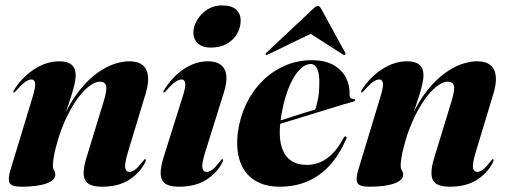

<svg xmlns="http://www.w3.org/2000/svg" viewBox="-20 -679 1872 708"><path d="M30 -338Q28.5 -338.5 29 -340.8Q29.5 -343 31 -346Q60.5 -394 106 -423.5Q151.5 -453 199 -453Q229 -453 244 -440.2Q259 -427.5 259 -402Q259 -385.5 253.8 -364Q248.5 -342.5 241.2 -320.2Q234 -298 227.2 -278.5Q220.5 -259 218 -247L214.5 -248Q241.5 -306.5 273.2 -346Q305 -385.5 337.5 -409Q370 -432.5 400.5 -442.8Q431 -453 456.5 -453Q488.5 -453 505.8 -439Q523 -425 525.8 -398.2Q528.5 -371.5 517 -333.5L451 -115.5Q438.5 -73 442 -59Q445.5 -45 457 -45Q467 -45 478.5 -53.8Q490 -62.5 507 -84.5Q511 -89.5 512.2 -91Q513.5 -92.5 515.5 -92Q518 -92 517.8 -88.8Q517.5 -85.5 514.5 -79Q495.5 -41 456 -15.8Q416.5 9.5 355.5 9.5Q321.5 9.5 305.5 -2Q289.5 -13.5 288.5 -37Q287.5 -60.5 298.5 -96.5L361.5 -302.5Q375.5 -347 371.2 -362.5Q367 -378 347.5 -378Q335.5 -378 317.8 -367.2Q300 -356.5 279.8 -333Q259.5 -309.5 238.8 -272.2Q218 -235 199.5 -182.5Q191.5 -157 185.8 -135Q180 -113 177.5 -95.8Q175 -78.5 175 -68Q175 -57 179.5 -50.5Q184 -44 184 -34.5Q184 -14.5 151.2 -2.5Q118.5 9.5 59 9.5Q22.5 9.5 15.5 -4.5Q8.5 -18.5 18 -50.5L100.5 -322.5Q111.5 -358 109.5 -372Q107.5 -386 96 -386Q86.5 -386 73.8 -377.5Q61 -369 38.5 -343.5Q36 -340.5 34.2 -339.2Q32.5 -338 30 -338Z M736 -115.5Q723 -73.5 726.5 -59.2Q730 -45 741.5 -45Q752 -45 763.5 -53.8Q775 -62.5 792 -84.5Q796 -89.5 797.2 -91Q798.5 -92.5 800.5 -92Q802.5 -92 802.5 -88.8Q802.5 -85.5 799.5 -79Q780 -41 740.2 -15.8Q700.5 9.5 639.5 9.5Q605.5 9.5 589.5 -2Q573.5 -13.5 572.5 -37Q571.5 -60.5 582.5 -96.5L653.5 -322.5Q665 -358 663 -372Q661 -386 649.5 -386Q640 -386 627 -377.5Q614 -369 592 -343.5Q589.5 -340.5 587.8 -339.2Q586 -338 583.5 -338Q582 -338.5 582.2 -340.5Q582.5 -342.5 584.5 -346Q613.5 -394 656.5 -423.5Q699.5 -453 747.5 -453Q776 -453 793.2 -440.8Q810.5 -428.5 814.2 -403.5Q818 -378.5 806.5 -341ZM757 -503.5Q726.5 -503.5 709.8 -519Q693 -534.5 693 -558.5Q693 -581.5 706.5 -604.5Q720 -627.5 743.5 -643.2Q767 -659 798 -659Q835 -659 851.2 -643.2Q867.5 -627.5 867.5 -604Q867.5 -578 854.5 -555Q841.5 -532 816.8 -517.8Q792 -503.5 757 -503.5Z M934 -209.5Q934 -209.5 950.8 -214.8Q967.5 -220 994.5 -228.5Q1021.5 -237 1051.5 -246.8Q1081.5 -256.5 1109 -265Q1136.5 -273.5 1154 -278.5L1139.5 -267Q1147 -285 1152.2 -312Q1157.5 -339 1157.5 -374.5Q1158 -406 1149.8 -424.5Q1141.5 -443 1126 -443Q1109 -443 1092 -428.8Q1075 -414.5 1059.8 -387.2Q1044.5 -360 1032.8 -321Q1021 -282 1014.5 -233Q1004.5 -155.5 1028.8 -113.2Q1053 -71 1112.5 -71Q1139.5 -71 1163.5 -82Q1187.5 -93 1208.5 -115Q1229.5 -137 1247 -170.5Q1249 -174 1251 -175.2Q1253 -176.5 1255 -176Q1257 -175.5 1257.8 -172.8Q1258.5 -170 1256.5 -166Q1232 -109.5 1196.8 -70.2Q1161.5 -31 1115 -10.8Q1068.5 9.5 1011.5 9.5Q957.5 9.5 920 -13.5Q882.5 -36.5 866 -81.2Q849.5 -126 857 -190.5Q864.5 -246 887.5 -294.5Q910.5 -343 946.8 -379.5Q983 -416 1029.8 -436.5Q1076.5 -457 1129.5 -457Q1179 -457 1210.2 -439Q1241.5 -421 1256 -392Q1270.5 -363 1269 -329.5Q1268.5 -323 1271.5 -319Q1274.5 -315 1283.5 -314Q1287 -314 1288.2 -312.8Q1289.5 -311.5 1289.5 -310Q1289.5 -308.5 1288.5 -307Q1287.5 -305.5 1283.5 -304.5Q1275 -302.5 1246.5 -294Q1218 -285.5 1178.8 -273.2Q1139.5 -261 1097.5 -248.2Q1055.5 -235.5 1019.2 -224.2Q983 -213 960.5 -206Q938 -199 938 -199ZM1169.5 -575.5H1092.5L1244.5 -478Q1247 -477 1249 -476.5Q1251 -476 1252 -477Q1254 -478 1254.2 -480.2Q1254.5 -482.5 1253 -484.5L1163 -649Q1160.5 -653 1158.2 -655Q1156 -657 1152 -657Q1148 -657 1145 -655Q1142 -653 1137.5 -649L962 -484.5Q960 -482.5 959.2 -480.2Q958.5 -478 959.5 -477Q960.5 -476 963 -476.5Q965.5 -477 968 -478Z M1312.5 -338Q1311 -338.5 1311.5 -340.8Q1312 -343 1313.5 -346Q1343 -394 1388.5 -423.5Q1434 -453 1481.5 -453Q1511.5 -453 1526.5 -440.2Q1541.5 -427.5 1541.5 -402Q1541.5 -385.5 1536.2 -364Q1531 -342.5 1523.8 -320.2Q1516.5 -298 1509.8 -278.5Q1503 -259 1500.5 -247L1497 -248Q1524 -306.5 1555.8 -346Q1587.5 -385.5 1620 -409Q1652.5 -432.5 1683 -442.8Q1713.5 -453 1739 -453Q1771 -453 1788.2 -439Q1805.5 -425 1808.2 -398.2Q1811 -371.5 1799.5 -333.5L1733.5 -115.5Q1721 -73 1724.5 -59Q1728 -45 1739.5 -45Q1749.5 -45 1761 -53.8Q1772.5 -62.5 1789.5 -84.5Q1793.5 -89.5 1794.8 -91Q1796 -92.5 1798 -92Q1800.5 -92 1800.2 -88.8Q1800 -85.5 1797 -79Q1778 -41 1738.5 -15.8Q1699 9.5 1638 9.5Q1604 9.5 1588 -2Q1572 -13.5 1571 -37Q1570 -60.5 1581 -96.5L1644 -302.5Q1658 -347 1653.8 -362.5Q1649.5 -378 1630 -378Q1618 -378 1600.2 -367.2Q1582.5 -356.5 1562.2 -333Q1542 -309.5 1521.2 -272.2Q1500.5 -235 1482 -182.5Q1474 -157 1468.2 -135Q1462.5 -113 1460 -95.8Q1457.5 -78.5 1457.5 -68Q1457.5 -57 1462 -50.5Q1466.5 -44 1466.5 -34.5Q1466.5 -14.5 1433.8 -2.5Q1401 9.5 1341.5 9.5Q1305 9.5 1298 -4.5Q1291 -18.5 1300.5 -50.5L1383 -322.5Q1394 -358 1392 -372Q1390 -386 1378.5 -386Q1369 -386 1356.2 -377.5Q1343.5 -369 1321 -343.5Q1318.5 -340.5 1316.8 -339.2Q1315 -338 1312.5 -338Z"/></svg>

Font: Fraunces 120pt
Style: Bold Italic
Weight: 700
Italic angle: -16°
Version: Version 1.000;[b76b70a41]